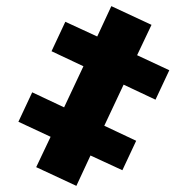

<svg xmlns="http://www.w3.org/2000/svg" viewBox="-20 -573 612 626"><path d="M98 -28 229 33 275 -66 379 -18 424 -114 320 -163 383 -297 487 -248 532 -344 427 -393 474 -492 343 -553 297 -454 193 -502 148 -406 252 -357 189 -223 85 -272 40 -176 145 -127Z"/></svg>

Font: Fixel Display Black
Style: Regular
Weight: 900
Designer: AlfaBravo + MacPaw
Foundry: Kyrylo Tkachov, Marchela Mozhyna, Serhii Makarenko, Maria Weinstein, Zakhar Kryvoshyya
Version: Version 1.211